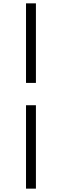

<svg xmlns="http://www.w3.org/2000/svg" viewBox="-20 -848 368 1144"><path d="M135 276H194V-221H135ZM194 -354V-828H135V-354Z"/></svg>

Font: Noto Serif JP SemiBold
Style: Regular
Weight: 600
Designer: Ryoko NISHIZUKA 西塚涼子 (kana & ideographs); Frank Grießhammer (Latin, Greek & Cyrillic); Wenlong ZHANG 张文龙 (bopomofo); San
Foundry: Adobe
Version: Version 2.001;hotconv 1.1.0;makeotfexe 2.6.0